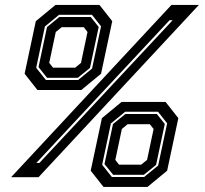

<svg xmlns="http://www.w3.org/2000/svg" viewBox="-20 -720 833 780"><path d="M25 0 676.5 -700H788L136.5 0ZM132 -354.5 80 -420.5 125.5 -634 205.5 -700H384L436 -634L390.5 -420.5L310.5 -354.5ZM166.5 -395H297.5L354 -441.5L390.5 -613L353.5 -660H220L162.5 -612.5L127 -444.5ZM171 -404 136.5 -447.5 171 -610 221 -651H348.5L381 -610.5L345.5 -444L296 -404ZM127.5 -58H140L681.5 -638H669ZM195.5 -445H285.5L309 -464.5L335.5 -590L320.5 -609.5H230.5L206.5 -590L180 -464.5ZM400.5 39.5 348.5 -26.5 394 -240 474 -306H652.5L704.5 -240L659 -26.5L579 39.5ZM434.5 -1H565.5L622.5 -47.5L659 -219L622 -266H488.5L430.5 -218.5L395 -50.5ZM439.5 -10 404.5 -53.5 439 -216 489.5 -257H617L649.5 -216.5L614 -50L564.5 -10ZM463.5 -51H553.5L577.5 -70.5L604 -196L588.5 -215.5H498.5L475 -196L448.5 -70.5Z"/></svg>

Font: Tourney Expanded Regular
Style: Bold Italic
Weight: 700
Width: 7
Italic angle: -12°
Designer: Tyler Finck
Foundry: Etcetera Type Co
Version: Version 1.010; ttfautohint (v1.8.3)